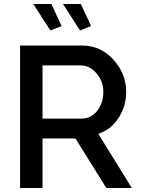

<svg xmlns="http://www.w3.org/2000/svg" viewBox="-20 -937 701 957"><path d="M379 -785 294 -917H383L434 -807ZM231 -785 146 -917H236L287 -807ZM192 0H80V-710H389Q482 -710 545.5 -639.5Q609 -569 609 -479Q609 -407 570.5 -348.5Q532 -290 470 -270L637 0H510L356 -247H192ZM192 -611V-346H388Q434 -346 464.5 -385Q495 -424 495 -479Q495 -532 461 -571.5Q427 -611 382 -611Z"/></svg>

Font: Raleway
Style: Regular
Weight: 600
Designer: Matt McInerney, Pablo Impallari, Rodrigo Fuenzalida
Foundry: Matt McInerney, Pablo Impallari, Rodrigo Fuenzalida
Version: Version 1.000;PS 001.001;hotconv 1.0.56; ttfautohint (v1.5)